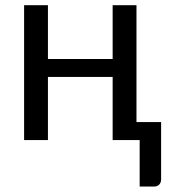

<svg xmlns="http://www.w3.org/2000/svg" viewBox="-20 -526 644 721"><path d="M585 -67.5V147Q585 160 577.8 167.2Q570.5 174.5 559 174.5H504.5V0H403V-237H160V0H70.5V-506.5H160V-304.5H403V-506.5H492.5V-67.5Z"/></svg>

Font: Lato
Style: Regular
Weight: 400
Designer: Lukasz Dziedzic with Adam Twardoch and Botio Nikoltchev
Foundry: tyPoland Lukasz Dziedzic
Version: Version 2.010; 2014-09-01; http://www.latofonts.com/; ttfaut